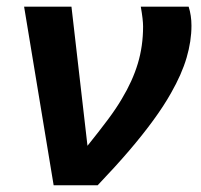

<svg xmlns="http://www.w3.org/2000/svg" viewBox="-20 -548 596 568"><path d="M238.8 -116.7Q273.4 -159.7 299.1 -194.1Q324.7 -228.5 340.3 -255.4Q372.1 -308.1 387.7 -359.9Q403.3 -411.6 403.3 -469.7Q403.3 -489.7 396.5 -528.3H538.1Q546.4 -502 546.4 -472.2Q546.4 -426.3 532 -377.2Q517.6 -328.1 485.8 -272.5Q464.4 -234.4 433.3 -191.9Q402.3 -149.4 361.6 -101.8Q320.8 -54.2 269 0H138.7L51.3 -528.3H191.4Z"/></svg>

Font: Arimo
Style: Italic
Weight: 400
Italic angle: -12°
Designer: Steve Matteson
Foundry: Monotype Imaging Inc.
Version: Version 1.33